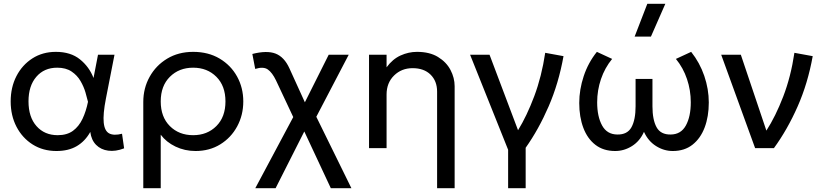

<svg xmlns="http://www.w3.org/2000/svg" viewBox="-20 -777 4316 1007"><path d="M276 15Q205.5 15 151.2 -19.2Q97 -53.5 66.5 -112.2Q36 -171 36 -245Q36 -319 66.2 -377.8Q96.5 -436.5 150 -470.8Q203.5 -505 273 -505Q350.5 -505 399.2 -465.8Q448 -426.5 470.5 -368L494 -490H580.5L535.5 -260Q519.5 -178 524 -134Q528.5 -90 552.8 -77.2Q577 -64.5 620 -75.5L631 1Q586 18.5 547.5 13.2Q509 8 484 -17.2Q459 -42.5 453.5 -85Q426.5 -36.5 383 -10.8Q339.5 15 276 15ZM282.5 -68Q331.5 -68 362.8 -91Q394 -114 412.8 -153.8Q431.5 -193.5 441.5 -243Q437 -262.5 428.2 -292.5Q419.5 -322.5 402.2 -352.2Q385 -382 355.2 -402Q325.5 -422 280 -422Q211.5 -422 170.5 -374.2Q129.5 -326.5 129.5 -245.5Q129.5 -163 171.5 -115.5Q213.5 -68 282.5 -68Z M731.5 210V-242Q731.5 -314.5 764.8 -374.2Q798 -434 857 -469.5Q916 -505 993 -505Q1072.5 -505 1131.8 -469.8Q1191 -434.5 1223.5 -375.5Q1256 -316.5 1256 -245Q1256 -173.5 1224 -114.2Q1192 -55 1135.5 -20Q1079 15 1005.5 15Q949 15 900.5 -8.2Q852 -31.5 823 -70.5V210ZM993 -68Q1067 -68 1114.8 -115.8Q1162.5 -163.5 1162.5 -245Q1162.5 -326.5 1114.8 -374.2Q1067 -422 993 -422Q919 -422 871 -374.2Q823 -326.5 823 -245Q823 -163.5 870.8 -115.8Q918.5 -68 993 -68Z M1319 210 1518 -163 1427.5 -355.5Q1408 -396 1384.8 -412.5Q1361.5 -429 1318.5 -415.5L1303.5 -494Q1380 -513.5 1425.5 -495.8Q1471 -478 1498 -418.5L1579 -240.5L1704 -490H1809L1639 -164.5L1823 210H1715L1576 -87.5L1425.5 210Z M2272.5 210V-296.5Q2272.5 -352 2238 -385.8Q2203.5 -419.5 2144 -419.5Q2086 -419.5 2046.8 -381Q2007.5 -342.5 2007.5 -281V0H1915.5V-490H2007.5V-424Q2039 -467 2080.8 -486Q2122.5 -505 2167 -505Q2233.5 -505 2277.2 -478.2Q2321 -451.5 2342.8 -410Q2364.5 -368.5 2364.5 -325V210Z M2645 210V8.5L2445.5 -490H2547.5L2697 -94Q2743 -168.5 2782 -272.2Q2821 -376 2839.5 -500L2935.5 -482.5Q2910 -340 2857.5 -219Q2805 -98 2737 -2V210Z M3206.5 15Q3145 15 3103 -17.2Q3061 -49.5 3039.5 -106.5Q3018 -163.5 3018 -237Q3018 -307 3041.5 -377.8Q3065 -448.5 3110.5 -505L3190.5 -468Q3152 -421 3132 -362.2Q3112 -303.5 3112 -240.5Q3112 -166 3137.8 -119Q3163.5 -72 3217.5 -71.5Q3270.5 -70.5 3292 -109.8Q3313.5 -149 3313.5 -219.5V-363H3402V-219.5Q3402 -149 3423.5 -109.8Q3445 -70.5 3498 -71.5Q3551.5 -72 3577.2 -118.8Q3603 -165.5 3603 -240.5Q3603 -303.5 3583.2 -362.2Q3563.5 -421 3525 -468L3605 -505Q3650 -448.5 3673.8 -379Q3697.5 -309.5 3697.5 -239.5Q3697.5 -166 3675.8 -108.5Q3654 -51 3612 -18Q3570 15 3508.5 15Q3462 15 3420.8 -11Q3379.5 -37 3357.5 -85.5Q3336 -37 3294.8 -11Q3253.5 15 3206.5 15ZM3308.5 -585 3375 -757H3469.5L3394 -585Z M3940.5 0 3762.5 -490H3865.5L3999.5 -92Q4047.5 -166 4087.8 -270.5Q4128 -375 4146.5 -500L4242.5 -482.5Q4217 -340 4163.5 -218.8Q4110 -97.5 4039 0Z"/></svg>

Font: Geologica Light
Style: Regular
Weight: 300
Designer: Sindre Bremnes, Frode Helland
Foundry: Monokrom Skriftforlag AS
Version: Version 1.010; ttfautohint (v1.8.4.7-5d5b);gftools[0.9.28]